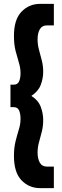

<svg xmlns="http://www.w3.org/2000/svg" viewBox="-20 -760 318 991"><path d="M52 45Q52 2 60.5 -31.5Q69 -65 77.5 -92.5Q86 -120 86 -147Q86 -173 78.5 -190Q71 -207 51 -207H34V-323H51Q71 -323 78.5 -340Q86 -357 86 -382Q86 -409 77.5 -436.5Q69 -464 60.5 -497Q52 -530 52 -575Q52 -659 91 -699.5Q130 -740 187 -740H258V-629H223Q197 -629 185.5 -609Q174 -589 174 -557Q174 -529 181.5 -502Q189 -475 196 -447Q203 -419 203 -389Q203 -356 190.5 -322.5Q178 -289 142 -265Q178 -242 190.5 -208Q203 -174 203 -141Q203 -109 196 -81Q189 -53 181.5 -26.5Q174 0 174 28Q174 59 185.5 79.5Q197 100 223 100H258V211H187Q130 211 91 170.5Q52 130 52 45Z"/></svg>

Font: Georama SemiCondensed
Style: Bold
Weight: 700
Width: 4
Designer: Jean-Baptiste Levee
Foundry: Production Type
Version: Version 1.000